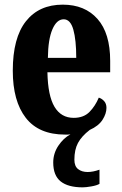

<svg xmlns="http://www.w3.org/2000/svg" viewBox="-20 -569 525 826"><path d="M336 237Q273 237 241 211.5Q209 186 209 130Q209 91 231 58Q253 25 283 9Q278 10 272 10Q266 10 260 10Q147 10 91 -62Q35 -134 35 -265Q35 -406 91.5 -477.5Q148 -549 250 -549Q345 -549 399.5 -487.5Q454 -426 454 -307V-258H184Q186 -157 214.5 -109.5Q243 -62 297 -62Q340 -62 365 -87.5Q390 -113 405 -149Q418 -145 428 -134Q438 -123 438 -105Q438 -80 421 -53.5Q404 -27 366 -10Q331 17 315.5 46Q300 75 300 118Q300 146 316 158.5Q332 171 357 171Q380 171 408 161V222Q396 229 372.5 233Q349 237 336 237ZM308 -320Q308 -397 295.5 -441.5Q283 -486 254 -486Q224 -486 205.5 -443Q187 -400 186 -320Z"/></svg>

Font: Noto Serif Tamil ExtraCondensed ExtraBold
Style: Italic
Weight: 800
Width: 2
Italic angle: -12°
Designer: Indian Type Foundry, Tom Grace, and the Monotype Design Team
Foundry: Monotype Imaging Inc.
Version: Version 2.003; ttfautohint (v1.8.4.7-5d5b)